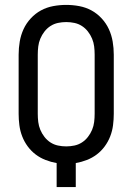

<svg xmlns="http://www.w3.org/2000/svg" viewBox="-20 -763 540 783"><path d="M211 0V-98Q188 -102 166 -110.5Q144 -119 125.5 -133Q107 -147 93 -166Q79 -185 70.5 -207Q62 -229 59 -252.5Q56 -276 56 -299V-540Q56 -567 60.5 -593.5Q65 -620 76 -644Q87 -668 105.5 -688Q124 -708 147 -720.5Q170 -733 196.5 -738Q223 -743 250 -743Q277 -743 303.5 -738Q330 -733 353 -720.5Q376 -708 394.5 -688Q413 -668 424 -644Q435 -620 439.5 -593.5Q444 -567 444 -540V-299Q444 -276 441 -252.5Q438 -229 429.5 -207Q421 -185 407 -166Q393 -147 374.5 -133Q356 -119 334 -110.5Q312 -102 289 -98V0ZM250 -166Q267 -166 283.5 -169.5Q300 -173 314 -182Q328 -191 338.5 -204.5Q349 -218 355.5 -233.5Q362 -249 364 -265.5Q366 -282 366 -299V-540Q366 -557 364 -573.5Q362 -590 355.5 -605.5Q349 -621 338.5 -634.5Q328 -648 314 -657Q300 -666 283.5 -669.5Q267 -673 250 -673Q233 -673 216.5 -669.5Q200 -666 186 -657Q172 -648 161.5 -634.5Q151 -621 144.5 -605.5Q138 -590 136 -573.5Q134 -557 134 -540V-299Q134 -282 136 -265.5Q138 -249 144.5 -233.5Q151 -218 161.5 -204.5Q172 -191 186 -182Q200 -173 216.5 -169.5Q233 -166 250 -166Z"/></svg>

Font: Iosevka Term Curly
Style: Regular
Weight: 400
Designer: Belleve Invis
Foundry: Belleve Invis
Version: Version 32.3.0